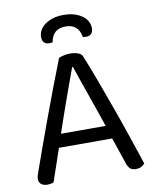

<svg xmlns="http://www.w3.org/2000/svg" viewBox="-89 -875 771 952"><g transform="rotate(-10 296.0 -399.5)"><path d="M428 -162H160Q153 -142 145 -118.5Q137 -95 129.5 -72.5Q122 -50 115 -30.5Q108 -11 104 2Q90 8 71 8Q55 8 42.5 -0.5Q30 -9 30 -28Q30 -37 33 -46.5Q36 -56 40 -67Q55 -109 78.5 -175Q102 -241 129.5 -315.5Q157 -390 185.5 -465.5Q214 -541 238 -601Q246 -605 262 -609Q278 -613 295 -613Q315 -613 333.5 -607Q352 -601 357 -587Q381 -529 408.5 -454.5Q436 -380 464 -302Q492 -224 517.5 -148.5Q543 -73 563 -12Q555 -3 544 2.5Q533 8 519 8Q500 8 490 -0.5Q480 -9 473 -29ZM294 -545Q283 -515 269 -476.5Q255 -438 240 -396Q225 -354 210 -311Q195 -268 182 -229H407Q392 -274 376 -319.5Q360 -365 345.5 -407Q331 -449 318.5 -484.5Q306 -520 298 -545ZM296 -749Q231 -749 220 -683Q216 -682 212 -681.5Q208 -681 203 -681Q187 -681 177.5 -690Q168 -699 168 -719Q168 -735 176 -750.5Q184 -766 200 -778.5Q216 -791 240 -799Q264 -807 296 -807Q329 -807 353 -799Q377 -791 393 -778.5Q409 -766 416.5 -750Q424 -734 424 -719Q424 -681 389 -681Q380 -681 372 -683Q361 -749 296 -749Z"/></g></svg>

Font: Baloo Thambi 2
Style: Regular
Weight: 400
Designer: Aadarsh Rajan and Ek Type
Foundry: Ek Type
Version: Version 1.640;hotconv 1.0.111;makeotfexe 2.5.65597; ttfautoh